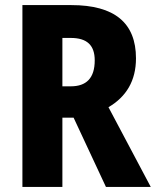

<svg xmlns="http://www.w3.org/2000/svg" viewBox="-20 -734 612 754"><path d="M260 -714H68V0H225V-272H269L396 0H572L406 -313C476 -354 514 -417 514 -505C514 -644 430 -714 260 -714ZM258 -585C322 -585 352 -556 352 -497C352 -427 319 -395 258 -395H225V-585Z"/></svg>

Font: Noto Sans Thai Looped Condensed ExtraBold
Style: Regular
Weight: 800
Width: 3
Designer: Sasikarn Vongin, Ben Mitchell
Foundry: The Fontpad Ltd
Version: Version 1.001